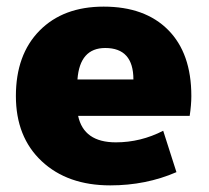

<svg xmlns="http://www.w3.org/2000/svg" viewBox="-20 -550 631 580"><path d="M214 -310H383Q383 -405 298 -405Q221 -405 214 -310ZM216 -200Q233 -120 330 -120Q405 -120 473 -155L513 -30Q421 10 313 10Q184 10 106 -63Q28 -136 28 -260Q28 -385 99.5 -457.5Q171 -530 293 -530Q418 -530 488 -459.5Q558 -389 558 -260Q558 -233 553 -200Z"/></svg>

Font: M PLUS 1p Black
Style: Regular
Weight: 900
Version: Version 1.061